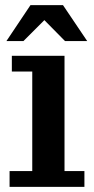

<svg xmlns="http://www.w3.org/2000/svg" viewBox="-20 -724 364 744"><path d="M4.9 -564.9 98.1 -704.1H224.1L317.9 -564.9H231.9L151.9 -646L70.8 -564.9ZM17.1 0V-61H105V-446.8H25.9V-507.8H230V-61H307.1V0Z"/></svg>

Font: Montagu Slab 144pt Medium
Style: Regular
Weight: 500
Designer: Florian Karsten
Foundry: Florian Karsten
Version: Version 1.000